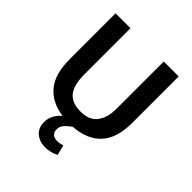

<svg xmlns="http://www.w3.org/2000/svg" viewBox="-228 -767 1110 1110"><g transform="rotate(45 327.0 -212.0)"><path d="M69 -630H191V-253Q191 -166 223.5 -125.5Q256 -85 328 -85Q399 -85 431 -128.5Q463 -172 463 -241V-630H585V-249Q585 -126 527 -62.5Q469 1 358 9Q332 27 317 44.5Q302 62 302 85Q302 107 315 119Q328 131 350 131Q376 131 395 123L411 185Q394 195 373 200.5Q352 206 328 206Q282 206 251.5 180Q221 154 221 107Q221 74 236.5 48Q252 22 272 6Q175 -7 122 -70Q69 -133 69 -254Z"/></g></svg>

Font: Mukta SemiBold
Style: Regular
Weight: 600
Designer: Girish Dalvi and Yashodeep Gholap
Foundry: Ek Type
Version: Version 2.538;PS 1.002;hotconv 16.6.51;makeotf.lib2.5.65220;